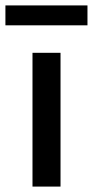

<svg xmlns="http://www.w3.org/2000/svg" viewBox="-64 -689 343 709"><path d="M56 0V-494H159.5V0ZM-44 -595.5V-669H259V-595.5Z"/></svg>

Font: Cabin SemiCondensedMedium
Style: Regular
Weight: 500
Width: 4
Designer: Pablo Impallari
Foundry: Pablo Impallari. http://www.impallari.com Igino Marini. http://www.ikern.com
Version: Version 3.001